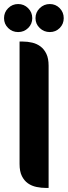

<svg xmlns="http://www.w3.org/2000/svg" viewBox="-20 -932 336 952"><path d="M221 0H211Q185 0 161 -5Q137 -10 118.5 -23Q100 -36 88.5 -59Q77 -82 77 -119V-726H93Q117 -726 140 -720.5Q163 -715 181 -701.5Q199 -688 210 -665Q221 -642 221 -606ZM0 -842Q0 -871 20.5 -891.5Q41 -912 70 -912Q99 -912 119.5 -891.5Q140 -871 140 -842Q140 -813 119.5 -793Q99 -773 70 -773Q41 -773 20.5 -793Q0 -813 0 -842ZM156 -842Q156 -871 177 -891.5Q198 -912 227 -912Q256 -912 276 -891.5Q296 -871 296 -842Q296 -813 276 -793Q256 -773 227 -773Q198 -773 177 -793Q156 -813 156 -842Z"/></svg>

Font: Kenia
Style: Regular
Weight: 400
Designer: Julia Petretta
Foundry: Julia Petretta
Version: Version 1.001